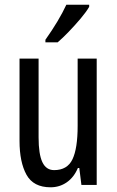

<svg xmlns="http://www.w3.org/2000/svg" viewBox="-20 -786 496 816"><path d="M391 -537V0H326L317 -72H311Q294 -32 263.5 -11Q233 10 195 10Q122 10 92.5 -43.5Q63 -97 63 -187V-537H144V-202Q144 -131 160 -97Q176 -63 210 -63Q266 -63 288 -109Q310 -155 310 -251V-537ZM359 -757Q347 -736 323 -707.5Q299 -679 272.5 -651.5Q246 -624 225 -606H173V-617Q231 -699 262 -766H359Z"/></svg>

Font: Noto Sans Sinhala ExtraCondensed
Style: Regular
Weight: 400
Width: 2
Designer: Jelle Bosma - Monotype Design Team
Foundry: Monotype Imaging Inc.
Version: Version 2.006; ttfautohint (v1.8.4.7-5d5b)